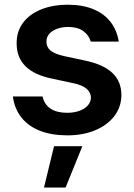

<svg xmlns="http://www.w3.org/2000/svg" viewBox="-20 -573 578 828"><path d="M35.5 -157H163.4Q171.2 -122.2 198.2 -104.4Q225.1 -86.6 269.2 -86.6Q299.4 -86.6 322.4 -95Q345.5 -103.3 358.7 -118.3Q371.8 -133.2 372.2 -152Q371.4 -175.1 353.3 -190.3Q335.2 -205.6 298.3 -213.8L205.3 -233.7Q50.8 -264.9 51.8 -387.1Q51.5 -436.8 79 -474.3Q106.5 -511.7 156.8 -532.1Q207 -552.6 272.7 -552.6Q335.9 -552.6 382.5 -533.4Q429 -514.2 456.7 -478.5Q484.4 -442.8 492.2 -393.5H371.4Q363.6 -421.2 339.3 -438.9Q315 -456.7 274.1 -456.7Q247.5 -456.7 225.9 -448.7Q204.2 -440.7 192.1 -426.5Q180 -412.3 180.4 -394.2Q179.7 -370.4 197.6 -355.3Q215.6 -340.2 257.1 -331L350.1 -311.1Q427.2 -294.4 465.2 -258Q503.2 -221.6 503.6 -163.4Q503.2 -112.2 473.4 -72.8Q443.5 -33.4 390.8 -11.4Q338.1 10.7 270.6 10.7Q203.5 10.7 153.2 -8.7Q103 -28.1 72.8 -65.7Q42.6 -103.3 35.5 -157ZM262.8 235.8H169.7L213.1 57.5H335.2Z"/></svg>

Font: Riot Sans
Style: Bold
Weight: 600
Designer: Rasmus Andersson
Foundry: rsms
Version: Version 4.001